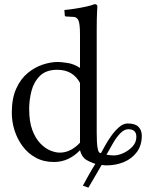

<svg xmlns="http://www.w3.org/2000/svg" viewBox="-20 -760 714 913"><path d="M439.9 -618.2V-128.4Q439.9 -108.4 440.9 -85.4Q441.9 -62.5 446 -47.1Q450.2 -31.7 460 -31.7Q466.3 -42.5 478.5 -65.2Q490.7 -87.9 508.3 -112.8Q525.9 -137.7 546.1 -155.3Q566.4 -172.9 587.4 -172.9Q623 -172.9 638.7 -156.7Q654.3 -140.6 654.3 -115.2Q654.3 -68.8 630.9 -37.1Q607.4 -5.4 569.3 10.5Q531.2 26.4 486.3 26.4Q478 26.4 463.4 24.4L400.4 132.3L374 123Q389.2 95.2 403.3 69.8Q417.5 44.4 433.6 19Q409.2 11.7 389.2 -0.7Q369.1 -13.2 360.4 -45.4Q335 -19 304.2 -4.4Q273.4 10.3 236.3 10.3Q187.5 10.3 149.9 -10.3Q112.3 -30.8 86.9 -65.4Q61.5 -100.1 48.8 -141.1Q36.1 -182.1 36.1 -223.6Q36.1 -292.5 57.4 -339.1Q78.6 -385.7 112.5 -413.3Q146.5 -440.9 184.1 -453.1Q221.7 -465.3 254.9 -465.3Q270 -465.3 300.8 -460.7Q331.5 -456.1 360.4 -437V-596.7Q360.4 -648.4 352.5 -664.1Q344.7 -679.7 328.6 -679.7L294.4 -681.6Q288.1 -681.6 288.1 -687L286.1 -712.4Q308.6 -714.4 336.7 -718.8Q364.7 -723.1 390.6 -728.8Q416.5 -734.4 429.2 -740.2Q442.9 -740.2 442.9 -729.5Q442.9 -729.5 441.4 -699.7Q439.9 -669.9 439.9 -618.2ZM252 -428.2Q199.2 -428.2 169.9 -399.2Q140.6 -370.1 129.6 -327.1Q118.7 -284.2 118.7 -242.7Q118.7 -182.1 133.5 -142.1Q148.4 -102.1 171.9 -77.9Q195.3 -53.7 220 -43.9Q244.6 -34.2 264.2 -34.2Q292.5 -34.2 316.9 -47.4Q341.3 -60.5 360.4 -81.5V-365.7Q326.7 -428.2 252 -428.2ZM522.9 -21Q542 -21 566.9 -32.2Q591.8 -43.5 610.1 -63.2Q628.4 -83 628.4 -109.4Q628.4 -145.5 590.3 -145.5Q571.3 -145.5 553.2 -127.4Q535.2 -109.4 518.8 -81.5Q502.4 -53.7 486.3 -24.4Q504.9 -21 522.9 -21Z"/></svg>

Font: Kurinto Seri
Style: Regular
Weight: 400
Designer: Kurinto was developed by Clint Goss from a range of fonts that are compatible with the SIL Open Font License Version 1.1
Foundry: Clinton F. Goss
Version: Version 2.196; July 25, 2020